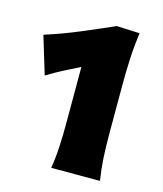

<svg xmlns="http://www.w3.org/2000/svg" viewBox="-86 -935 559 658"><g transform="rotate(15 193.5 -605.5)"><path d="M156.7 -341.3Q163.1 -382.3 165 -420.7Q167 -459 167 -506.3V-702.1Q140.1 -689 111.6 -674.1Q83 -659.2 53.2 -641.1L12.7 -774.9Q75.2 -794.9 132.8 -819.1Q190.4 -843.3 248 -868.7L329.6 -865.2Q323.2 -817.9 321 -772Q318.8 -726.1 318.8 -679.7V-506.3Q318.8 -458.5 321 -420.4Q323.2 -382.3 329.6 -341.3Z"/></g></svg>

Font: Pinar DS4 ExtraBold
Style: Regular
Weight: 800
Designer: Amin Abedi
Version: Version 3.000